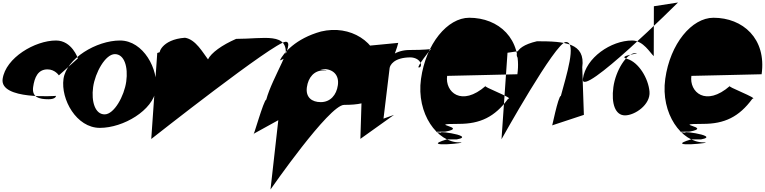

<svg xmlns="http://www.w3.org/2000/svg" viewBox="-27 -919 6118 1536"><path d="M-6 -287C18 -457 253 -595 421 -595C549 -595 596 -452 596 -452L444 -316C444 -316 413 -364 353 -364C277 -364 249 -301 238 -222C227 -142 285 -125 361 -125C421 -125 421 -152 421 -152C421 -152 -29 -118 -6 -287Z M481 -288C458 -125 584 104 772 104C960 104 1197 -37 1220 -200C1243 -363 1121 -595 933 -595C745 -595 504 -451 481 -288ZM718 -222C734 -338 816 -486 892 -486C968 -486 999 -383 983 -267C967 -151 886 -4 810 -4C734 -4 702 -106 718 -222Z M1231 -495 1183 193C1183 193 2169 -585 2259 -585C2341 -585 2150 -299 2103 -122C2083 -122 1995 196 2001 152L2280 -2L2257 -470C2284 -665 2086 -608 1862 -608C1749 -559 1662 -496 1637 -444C1597 -496 1539 -604 1453 -617C1264 -604 1232 -485 1258 -485C1295 -494 1301 -521 1301 -521C1305 -519 1231 -495 1231 -495Z M2212 -436C2250 -445 2300 -493 2321 -507C2324 -505 2259 -487 2259 -487L2137 597C2137 597 2606 -80 2726 -80C2951 -80 3017 -137 3018 -362C2993 -587 2774 -723 2541 -667C2338 -611 2240 -494 2212 -436ZM2428 -221C2439 -300 2486 -356 2562 -356C2643 -356 2483 -367 2559 -367C2640 -367 2687 -317 2676 -238C2665 -158 2615 -102 2539 -102C2467 -102 2417 -141 2428 -221Z M2879 -549 2856 192 3125 0 3041 30 3090 -375C3093 -395 3121 -460 3259 -460C3346 -455 3357 -379 3323 -379C3301 -379 3420 -527 3420 -527C3420 -527 3375 -519 3249 -519C3141 -519 3056 -456 3081 -402C3108 -402 3157 -562 3159 -576Z M3341 -288C3380 -569 3553 -777 3727 -777C3961 -777 4152 -611 4112 -325C4069 -325 3608 -312 3550 -312C3532 -183 3665 -62 3859 -232C3816 -232 4096 -129 4038 -129C3931 17 3814 72 3643 72C3367 72 3733 98 3535 134C3303 134 3717 154 3546 154C3362 112 3803 164 3628 196H3548C3306 268 3759 220 3647 220C3473 220 3302 -8 3341 -288Z M4033 -497 3985 195C3985 195 4418 -583 4500 -583C4590 -583 4502 -310 4460 -152C4438 -152 4384 124 4390 84L4644 0L4631 -380C4658 -575 4493 -589 4269 -589C4056 -540 4095 -438 4151 -438C4188 -447 4199 -523 4199 -523C4203 -521 4033 -497 4033 -497Z M4636 -288C4613 -119 5397 -899 5397 -899L5204 -869L5203 -470C5174 -495 5120 -595 5030 -595C4861 -595 4659 -457 4636 -288ZM4880 -222C4862 -90 4895 4 4973 4C5051 4 5178 -81 5169 -186C5160 -292 5082 -422 4990 -448C4898 -474 5125 -494 5055 -494C4985 -494 4898 -354 4880 -222Z M5295 -288C5334 -569 5507 -777 5681 -777C5915 -777 6106 -611 6066 -325C6023 -325 5562 -312 5504 -312C5486 -183 5619 -62 5813 -232C5770 -232 6050 -129 5992 -129C5885 17 5768 72 5597 72C5321 72 5687 98 5489 134C5257 134 5671 154 5500 154C5316 112 5757 164 5582 196H5502C5260 268 5713 220 5601 220C5427 220 5256 -8 5295 -288Z"/></svg>

Font: Chaingun
Style: Ita
Weight: 400
Version: Version 0.91